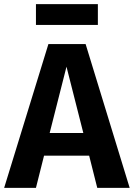

<svg xmlns="http://www.w3.org/2000/svg" viewBox="-29 -904 644 924"><path d="M442 -784H144V-884H442ZM439 0 400 -155H183L144 0H-9L204 -692H383L595 0ZM210 -264H372L291 -583Z"/></svg>

Font: Fira Sans SemiBold
Style: Regular
Weight: 600
Designer: bBox Type GmbH & Carrois Corporate GbR & Edenspiekermann AG
Foundry: bBox Type GmbH & Carrois Corporate GbR & Edenspiekermann AG
Version: Version 4.301;PS 004.301;hotconv 1.0.88;makeotf.lib2.5.64775